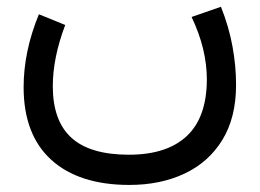

<svg xmlns="http://www.w3.org/2000/svg" viewBox="-20 -312 747 552"><path d="M530.8 -263.2 615.2 -292.5Q638.2 -234.9 648.4 -178.5Q658.7 -122.1 658.7 -68.4Q658.7 25.9 619.4 90.1Q580.1 154.3 510.7 187Q441.4 219.7 352.1 219.7Q207 219.7 127.4 147.5Q47.9 75.2 47.9 -61.5Q47.9 -164.1 91.8 -271L167.5 -240.2Q131.8 -146 131.8 -64Q131.8 35.2 185.3 84Q238.8 132.8 350.6 132.8Q459.5 132.8 516.8 79.3Q574.2 25.9 574.7 -83Q574.7 -171.4 530.8 -263.2Z"/></svg>

Font: Vazir WOL-UI
Style: Regular-WOL-UI
Weight: 400
Designer: Saber Rastikerdar
Foundry: Saber Rastikerdar
Version: Version 30.1.0